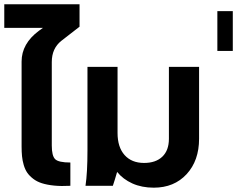

<svg xmlns="http://www.w3.org/2000/svg" viewBox="-61 -869 1109 898"><path d="M181.2 -579.1V-188Q181.2 -140.1 197 -124.5Q212.9 -108.9 268.1 -108.9V0Q225.6 2.4 192.1 -1Q158.7 -4.4 135 -12Q111.3 -19.5 94 -33Q76.7 -46.4 66.4 -61.3Q56.2 -76.2 50 -97.2Q43.9 -118.2 42 -138.2Q40 -158.2 40 -184.1V-581.1Q40 -665 121.1 -725.1L140.1 -738.8H-41V-849.1H311V-744.1L226.1 -678.2Q181.2 -642.6 181.2 -579.1Z M466.8 0H338.9Q348.1 -61 348.1 -166V-556.2H488.8V-247.1Q488.8 -180.7 521.7 -143.8Q554.7 -106.9 612.8 -106.9Q667.5 -106.9 698.2 -136.2Q729 -165.5 729 -220.2V-556.2H870.1V-220.2Q870.1 -117.7 811.8 -54.4Q753.4 8.8 658.2 8.8Q602.1 8.8 558.1 -11Q514.2 -30.8 486.8 -64.9Q483.9 -52.7 476.3 -29.5Q468.8 -6.3 466.8 0Z M955.6 -630.9V-816.9H1027.8V-630.9Z"/></svg>

Font: LT Superior
Style: Bold
Weight: 400
Designer: Daniel Lyons
Foundry: LyonsType
Version: Version 1.000